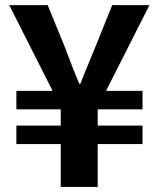

<svg xmlns="http://www.w3.org/2000/svg" viewBox="-20 -741 629 761"><path d="M220.7 0V-169.9H44.9V-243.2H220.7V-307.6H44.9V-380.9H188.5L16.6 -720.7H168.9L235.4 -558.6Q272.5 -459 293.9 -409.2H298.8Q309.6 -438.5 331.5 -490.7Q353.5 -543 359.4 -558.6L424.8 -720.7H572.3L400.4 -380.9H544.9V-307.6H367.2V-243.2H544.9V-169.9H367.2V0Z"/></svg>

Font: Nasu
Style: Bold
Weight: 700
Designer: Ryoko NISHIZUKA (kana &amp; ideographs); Paul D. Hunt (Latin, Greek &amp; Cyrillic); Wenlong ZHANG (bopomofo); Sandoll C
Version: Version 2014.1215